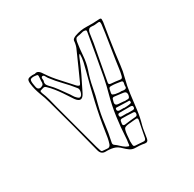

<svg xmlns="http://www.w3.org/2000/svg" viewBox="-146 -711 971 962"><g transform="rotate(-30 340.0 -230.5)"><path d="M126 -482Q138 -487 147.5 -480Q157 -473 165 -459Q189 -423 218.5 -391.5Q248 -360 276 -328Q283 -321 288.5 -319.5Q294 -318 299 -330Q316 -368 333 -405.5Q350 -443 366 -480Q371 -490 374 -500.5Q377 -511 378 -521Q378 -532 384 -537Q390 -542 398 -545Q433 -558 469 -556.5Q505 -555 541 -558Q552 -559 552.5 -551.5Q553 -544 552 -536Q545 -496 539 -455Q533 -414 527 -373Q522 -339 518.5 -305.5Q515 -272 506 -240Q495 -199 489.5 -156.5Q484 -114 479 -72Q474 -30 462 11Q458 27 455.5 44.5Q453 62 450 79Q447 99 429 96Q415 93 400.5 92Q386 91 372 91Q357 90 344.5 81Q332 72 322 62Q303 42 281.5 37Q260 32 237 33Q212 33 205 6Q184 -76 162.5 -158Q141 -240 118 -322Q114 -337 109 -352Q104 -367 98 -382Q92 -398 87.5 -415Q83 -432 81 -450Q79 -468 84 -474.5Q89 -481 106 -482Q110 -483 114.5 -482.5Q119 -482 126 -482ZM481 -243Q494 -240 497 -256Q502 -276 504.5 -296.5Q507 -317 510 -336Q517 -384 525 -432Q533 -480 539 -529Q540 -540 537.5 -544Q535 -548 524 -546Q509 -543 491 -545Q479 -546 473.5 -540Q468 -534 466 -523Q464 -510 462 -496Q460 -482 458 -468Q448 -417 439 -366Q430 -315 420 -263Q417 -250 430 -249Q443 -248 455.5 -246.5Q468 -245 481 -243ZM441 -545Q435 -544 426.5 -541.5Q418 -539 409 -538Q399 -537 395 -531.5Q391 -526 389 -515Q383 -478 380.5 -440Q378 -402 366 -365Q351 -323 343 -279Q335 -235 323 -192Q310 -143 304 -92.5Q298 -42 287 7Q284 18 291 24Q304 33 314.5 43.5Q325 54 338 62Q352 69 354.5 67Q357 65 358 49Q359 42 360 35.5Q361 29 361 22Q364 -36 372 -93.5Q380 -151 395 -206Q401 -228 406.5 -250Q412 -272 416 -294Q427 -353 437.5 -412.5Q448 -472 458 -531Q460 -541 455.5 -543Q451 -545 441 -545ZM115 -473Q99 -473 94.5 -468Q90 -463 92 -446Q93 -440 94 -434Q95 -428 96 -423Q99 -406 115 -407Q123 -409 128.5 -412.5Q134 -416 135 -426Q135 -431 135 -437Q135 -443 136 -448Q138 -466 135 -469Q132 -472 115 -473ZM371 -456Q367 -455 365.5 -452Q364 -449 362 -446Q345 -403 325.5 -362Q306 -321 285 -280Q263 -235 234 -274Q225 -287 216.5 -300.5Q208 -314 199 -327Q186 -346 172.5 -363Q159 -380 143 -395Q135 -403 126.5 -400Q118 -397 110 -395Q106 -394 106.5 -390Q107 -386 108 -382Q118 -358 124.5 -333.5Q131 -309 137 -284Q155 -216 173.5 -147.5Q192 -79 210 -11Q216 9 218.5 15.5Q221 22 227.5 22Q234 22 251 24Q267 27 273 10Q278 -5 281 -21Q284 -37 286 -53Q298 -133 316 -211Q334 -289 355 -366Q361 -388 366 -410.5Q371 -433 371 -456ZM144 -423Q143 -413 147.5 -406Q152 -399 158 -393Q175 -376 190 -355.5Q205 -335 219 -315Q227 -305 233.5 -293.5Q240 -282 250 -273Q253 -271 256 -268.5Q259 -266 264 -267Q274 -270 278.5 -287Q283 -304 276 -312Q251 -344 223.5 -372Q196 -400 172 -432Q168 -438 163.5 -446.5Q159 -455 151 -453Q144 -450 146 -440Q148 -430 144 -423ZM459 -190Q462 -189 466 -188.5Q470 -188 474 -188Q487 -189 486.5 -198.5Q486 -208 488 -215Q490 -220 489 -225.5Q488 -231 481 -232Q468 -234 454.5 -236Q441 -238 427 -238Q414 -239 412 -229Q410 -219 408 -210Q406 -200 411 -197.5Q416 -195 423 -193Q431 -192 440 -190.5Q449 -189 459 -190ZM452 -138V-139H461Q471 -138 474.5 -143.5Q478 -149 479 -158Q480 -176 462 -178Q451 -179 439 -181Q427 -183 415 -184Q403 -186 400.5 -177Q398 -168 396 -160Q393 -144 410 -142Q421 -141 431.5 -140.5Q442 -140 452 -138ZM427 -111V-110Q435 -110 443 -110.5Q451 -111 458 -112Q463 -113 467.5 -114.5Q472 -116 471 -123Q471 -129 466.5 -129Q462 -129 458 -129Q444 -130 429.5 -130Q415 -130 401 -131Q397 -131 393.5 -131Q390 -131 389 -124Q388 -113 400 -111ZM428 -80V-79H459Q471 -79 471 -90Q472 -101 459 -101H396Q385 -101 385 -91Q385 -80 395 -80ZM391 -36Q407 -38 423 -40Q439 -42 455 -43Q466 -44 466 -58Q466 -64 462.5 -66Q459 -68 455 -68Q439 -69 423 -69.5Q407 -70 391 -70Q382 -69 380.5 -62Q379 -55 378 -47Q377 -40 381.5 -37.5Q386 -35 391 -36ZM370 50Q370 74 373.5 78Q377 82 396 82Q404 83 411 83Q418 83 425 84Q440 87 443 70Q447 48 451.5 26Q456 4 460 -17Q465 -36 448 -33Q440 -32 431.5 -31.5Q423 -31 415 -30Q388 -28 382 -21Q376 -14 373 15Q372 25 371.5 34Q371 43 370 50Z"/></g></svg>

Font: Rock 3D
Style: Regular
Weight: 400
Version: Version 1.000